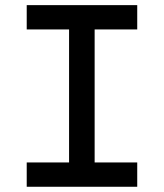

<svg xmlns="http://www.w3.org/2000/svg" viewBox="-20 -713 626 733"><path d="M243.7 0V-693.4H341.3V0ZM82 0V-92.8H503.9V0ZM82 -600.6V-693.4H503.9V-600.6Z"/></svg>

Font: Cascadia Mono PL
Style: Regular
Weight: 400
Monospace: yes
Designer: Aaron Bell
Foundry: Saja Typeworks
Version: Version 2102.003